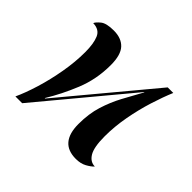

<svg xmlns="http://www.w3.org/2000/svg" viewBox="-130 -720 902 902"><g transform="rotate(45 321.0 -269.5)"><path d="M463 7Q356 7 356 -118Q356 -186 373 -240.5Q390 -295 416 -343.5Q442 -392 470 -442H468L100 0H55Q76 -45 95.5 -108.5Q115 -172 127.5 -243Q140 -314 140 -379Q140 -436 126 -468.5Q112 -501 70 -502Q74 -513 94 -529.5Q114 -546 163 -546Q214 -546 241 -517Q268 -488 268 -421Q268 -327 234.5 -244.5Q201 -162 158 -92H161L531 -536H568Q548 -489 528.5 -427Q509 -365 496.5 -297Q484 -229 484 -164Q484 -92 502.5 -61.5Q521 -31 552 -31Q540 -18 517.5 -5.5Q495 7 463 7Z"/></g></svg>

Font: Noto Serif Display ExtraCondensed
Style: Bold Italic
Weight: 700
Width: 2
Italic angle: -12°
Designer: Monotype Design Team
Foundry: Monotype Imaging Inc.
Version: Version 2.009